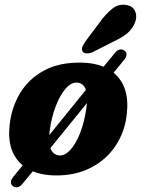

<svg xmlns="http://www.w3.org/2000/svg" viewBox="-20 -735 600 817"><path d="M36 57.5Q26 51 26.5 40Q27 29 36.5 17.5L76.5 -31.5Q8 -88.5 21 -203Q28.5 -276 64.5 -337Q100.5 -398 166.2 -434.2Q232 -470.5 328.5 -468.5Q381 -467.5 420.5 -451L468.5 -509Q488 -533.5 509 -520Q518.5 -514 518.5 -503.2Q518.5 -492.5 509 -481.5L463.5 -425.5Q532 -368.5 520 -253.5Q512.5 -176 472.2 -115.2Q432 -54.5 365 -20.5Q298 13.5 209.5 11.5Q158.5 10 119.5 -6L76.5 46Q56 71 36 57.5ZM192 -181Q190 -170 189.5 -160L345.5 -352.5Q336 -381.5 307.5 -383.5Q281.5 -384.5 257.5 -355.8Q233.5 -327 216 -280Q198.5 -233 192 -181ZM234 -73.5Q257 -72.5 280 -98Q303 -123.5 320.8 -168.8Q338.5 -214 347 -271.5Q349 -285 350 -296.5L194.5 -105Q205 -75 234 -73.5ZM402 -637Q429.5 -675.5 457.5 -697.8Q485.5 -720 519 -713.5Q547 -708.5 555.8 -685Q564.5 -661.5 553 -635.5Q541.5 -609.5 520.2 -592.2Q499 -575 460.5 -557L374 -513Q361.5 -507.5 349.2 -507.8Q337 -508 331.5 -516Q326 -525 330.5 -536Q335 -547 344 -559.5Z"/></svg>

Font: Fraunces 72pt S100
Style: Bold Italic
Weight: 700
Italic angle: -16°
Version: Version 1.000; ttfautohint (v1.8.3)